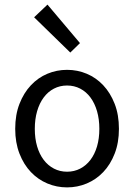

<svg xmlns="http://www.w3.org/2000/svg" viewBox="-20 -801 582 833"><path d="M271 12Q226 12 185.5 -5Q145 -22 114 -54.5Q83 -87 64.5 -134.5Q46 -182 46 -242Q46 -303 64.5 -350.5Q83 -398 114 -431Q145 -464 185.5 -481Q226 -498 271 -498Q316 -498 356.5 -481Q397 -464 428 -431Q459 -398 477.5 -350.5Q496 -303 496 -242Q496 -182 477.5 -134.5Q459 -87 428 -54.5Q397 -22 356.5 -5Q316 12 271 12ZM271 -56Q302 -56 328 -69.5Q354 -83 372.5 -107.5Q391 -132 401 -166Q411 -200 411 -242Q411 -284 401 -318.5Q391 -353 372.5 -378Q354 -403 328 -416.5Q302 -430 271 -430Q240 -430 214 -416.5Q188 -403 169.5 -378Q151 -353 141 -318.5Q131 -284 131 -242Q131 -200 141 -166Q151 -132 169.5 -107.5Q188 -83 214 -69.5Q240 -56 271 -56ZM285 -573 128 -726 186 -781 327 -614Z"/></svg>

Font: SourceSansPro
Style: Book
Weight: 400
Designer: Paul D. Hunt
Foundry: Adobe Systems Incorporated
Version: Version 2.021;PS 2.000;hotconv 1.0.86;makeotf.lib2.5.63406